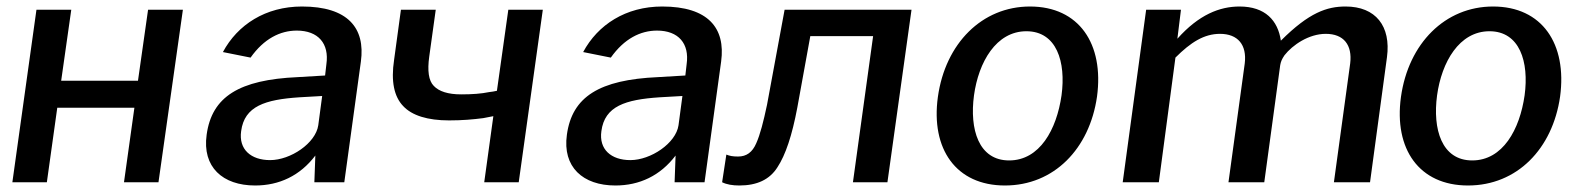

<svg xmlns="http://www.w3.org/2000/svg" viewBox="-20 -560 4849 590"><path d="M92 -530 18 0H124L156 -229H393L361 0H467L542 -530H435L404 -312H168L199 -530Z M764 10C838 10 902 -20 949 -82L946 0H1038L1089 -371C1103 -474 1049 -540 908 -540C796 -540 710 -484 665 -400L750 -383C791 -441 841 -466 892 -466C958 -466 992 -426 983 -363L979 -328L895 -323C715 -315 631 -263 615 -146C601 -47 664 10 764 10ZM810 -68C751 -68 713 -101 721 -157C731 -234 795 -254 900 -261L970 -265L958 -175C950 -120 873 -68 810 -68Z M1299 -386 1319 -530H1212L1191 -376C1181 -310 1191 -263 1219 -234C1246 -205 1294 -190 1360 -190C1401 -190 1434 -193 1465 -197C1475 -199 1486 -201 1496 -203L1468 0H1574L1648 -530H1542L1507 -281C1499 -279 1491 -278 1483 -277C1459 -272 1431 -270 1397 -270C1357 -270 1329 -279 1313 -296C1297 -312 1293 -343 1299 -386Z M1871 10C1945 10 2009 -20 2056 -82L2053 0H2145L2196 -371C2210 -474 2156 -540 2015 -540C1903 -540 1817 -484 1772 -400L1857 -383C1898 -441 1948 -466 1999 -466C2065 -466 2099 -426 2090 -363L2086 -328L2002 -323C1822 -315 1738 -263 1722 -146C1708 -47 1771 10 1871 10ZM1917 -68C1858 -68 1820 -101 1828 -157C1838 -234 1902 -254 2007 -261L2077 -265L2065 -175C2057 -120 1980 -68 1917 -68Z M2470 -449H2663L2601 0H2707L2781 -530H2391L2337 -238C2326 -186 2316 -147 2304 -120C2292 -92 2274 -79 2248 -79C2231 -79 2222 -81 2212 -85L2199 0C2213 7 2231 10 2252 10C2306 10 2345 -8 2369 -46C2394 -84 2414 -144 2430 -229Z M3068 10C3219 10 3328 -103 3351 -263C3373 -425 3296 -540 3145 -540C2998 -540 2885 -427 2862 -262C2840 -102 2918 10 3068 10ZM3081 -67C2987 -67 2959 -163 2973 -267C2987 -369 3041 -464 3134 -464C3227 -464 3256 -370 3242 -267C3227 -162 3175 -67 3081 -67Z M3541 0 3592 -383C3639 -430 3680 -456 3729 -456C3784 -456 3812 -422 3805 -365L3755 0H3865L3914 -360C3916 -371 3919 -378 3927 -390C3952 -422 4002 -456 4054 -456C4109 -456 4136 -422 4129 -365L4079 0H4190L4242 -384C4255 -480 4207 -540 4115 -540C4058 -540 4003 -522 3916 -435C3907 -497 3868 -540 3789 -540C3728 -540 3664 -515 3598 -441L3609 -530H3502L3430 0Z M4491 10C4642 10 4751 -103 4774 -263C4796 -425 4719 -540 4568 -540C4421 -540 4308 -427 4285 -262C4263 -102 4341 10 4491 10ZM4504 -67C4410 -67 4382 -163 4396 -267C4410 -369 4464 -464 4557 -464C4650 -464 4679 -370 4665 -267C4650 -162 4598 -67 4504 -67Z"/></svg>

Font: Cheyenne Sans Medium
Style: Italic
Weight: 500
Italic angle: -8.13011°
Designer: The Public Sans project authors (U.S. Web Design System), Libre Franklin designed by Pablo Impallari and Rodrigo Fuenzal
Foundry: The Cheyenne Sans Project Authors
Version: Version 2.007